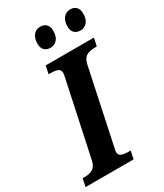

<svg xmlns="http://www.w3.org/2000/svg" viewBox="-246 -1007 933 1094"><g transform="rotate(-30 220.5 -460.5)"><path d="M-10 -52H2Q36 -52 57 -64.5Q78 -77 86 -113L189 -596Q194 -615 194 -628Q194 -648 178 -655Q162 -662 129 -662H118L129 -714H446L435 -662H423Q388 -662 366.5 -649.5Q345 -637 337 -600L235 -119Q229 -93 229 -86Q229 -66 245.5 -59Q262 -52 294 -52H306L295 0H-21ZM150 -844Q150 -879 166.5 -900Q183 -921 211 -921Q236 -921 250.5 -906.5Q265 -892 265 -864Q265 -825 247 -806Q229 -787 204 -787Q179 -787 164.5 -801.5Q150 -816 150 -844ZM347 -844Q347 -879 364 -900Q381 -921 409 -921Q433 -921 447.5 -906.5Q462 -892 462 -864Q462 -825 444 -806Q426 -787 402 -787Q376 -787 361.5 -801.5Q347 -816 347 -844Z"/></g></svg>

Font: Noto Serif Narrow
Style: Bold Italic
Weight: 700
Width: 4
Italic angle: -12°
Designer: Monotype Design Team
Foundry: Monotype Imaging Inc.
Version: Version 1.001